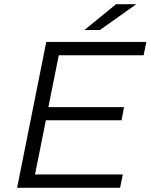

<svg xmlns="http://www.w3.org/2000/svg" viewBox="-20 -901 722 921"><path d="M148 -64H569L556 0H62L202 -700H682L669 -636H262L212 -387H575L563 -324H200ZM385 -757 537 -881H634L459 -757Z"/></svg>

Font: Montserrat
Style: Italic
Weight: 400
Italic angle: -11.3°
Designer: Julieta Ulanovsky
Foundry: Julieta Ulanovsky
Version: Version 9.000; ttfautohint (v1.8.4.7-5d5b)